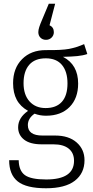

<svg xmlns="http://www.w3.org/2000/svg" viewBox="-20 -802 497 1027"><path d="M447 -513Q424 -505 393.5 -502Q363 -499 317 -498Q398 -456 398 -355Q398 -276 352 -229.5Q306 -183 226 -183Q193 -183 165 -194Q129 -169 129 -133Q129 -77 207 -77H275Q348 -77 390 -40Q432 -3 432 55Q432 125 380 165Q328 205 226 205Q121 205 75 168.5Q29 132 29 55H80Q81 111 113 134.5Q145 158 227 158Q376 158 376 58Q376 16 347.5 -7Q319 -30 266 -30H203Q141 -30 109 -55Q77 -80 77 -121Q77 -172 130 -209Q89 -232 69.5 -268.5Q50 -305 50 -357Q50 -437 98 -485.5Q146 -534 225 -534Q310 -533 349.5 -540.5Q389 -548 430 -566ZM106 -357Q106 -295 138 -259.5Q170 -224 224 -224Q281 -224 311 -257.5Q341 -291 341 -356Q341 -419 311.5 -454.5Q282 -490 225 -490Q166 -490 136 -455Q106 -420 106 -357ZM185 -630Q185 -642 190 -657.5Q195 -673 205 -696L241 -782H275L245 -667Q268 -656 268 -630Q268 -613 256 -601Q244 -589 226 -589Q208 -589 196.5 -600.5Q185 -612 185 -630Z"/></svg>

Font: Fira Sans Condensed Light
Style: Regular
Weight: 300
Width: 3
Designer: bBox Type GmbH & Carrois Corporate GbR & Edenspiekermann AG
Foundry: bBox Type GmbH & Carrois Corporate GbR & Edenspiekermann AG
Version: Version 4.301